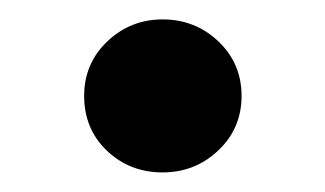

<svg xmlns="http://www.w3.org/2000/svg" viewBox="-20 -176 332 196"><path d="M65.9 -78.1Q65.9 -111.3 89.6 -133.8Q113.3 -156.2 146 -156.2Q179.2 -156.2 202.9 -133.8Q226.6 -111.3 226.6 -78.1Q226.6 -44.9 202.9 -22.5Q179.2 0 146 0Q112.3 0 89.1 -22.2Q65.9 -44.4 65.9 -78.1Z"/></svg>

Font: Vazirmatn RD UI FD SemiBold
Style: Regular
Weight: 600
Designer: Saber Rastikerdar
Foundry: Saber Rastikerdar
Version: Version 33.003